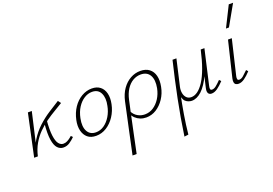

<svg xmlns="http://www.w3.org/2000/svg" viewBox="-129 -1090 2503 1759"><g transform="rotate(-20 1122.5 -211.0)"><path d="M65 0Q82 -86 122 -150.5Q162 -215 214 -263Q266 -311 322.5 -347.5Q379 -384 429 -415L450 -387Q415 -365 371.5 -339.5Q328 -314 283.5 -282.5Q239 -251 198.5 -210.5Q158 -170 128 -118Q98 -66 83 0ZM47 0 135 -410H173L79 0ZM333 4Q300 4 276 -21.5Q252 -47 243 -105.5Q234 -164 243 -263L273 -288Q265 -190 272.5 -133.5Q280 -77 299 -53Q318 -29 344 -29Q364 -29 381.5 -38Q399 -47 411.5 -57Q424 -67 431 -73L446 -57Q421 -32 393.5 -14Q366 4 333 4Z M651 6Q600 6 569 -20Q538 -46 527 -91Q516 -136 528 -193Q542 -259 576 -309.5Q610 -360 658 -388Q706 -416 758 -416Q808 -416 839.5 -391Q871 -366 882 -321.5Q893 -277 881 -219Q868 -156 834.5 -105Q801 -54 753.5 -24Q706 6 651 6ZM660 -25Q703 -25 740 -50.5Q777 -76 803.5 -120Q830 -164 840 -217Q856 -289 833 -337.5Q810 -386 750 -386Q710 -386 673 -362.5Q636 -339 608.5 -296.5Q581 -254 569 -195Q553 -117 578 -71Q603 -25 660 -25Z M901 289Q915 226 927 167.5Q939 109 952 50Q965 -9 978 -70.5Q991 -132 1006 -201Q1021 -269 1054.5 -316.5Q1088 -364 1134 -389.5Q1180 -415 1231 -415Q1284 -415 1317.5 -389.5Q1351 -364 1362.5 -318.5Q1374 -273 1362 -213Q1350 -151 1317 -101.5Q1284 -52 1238.5 -23.5Q1193 5 1140 5Q1109 5 1082.5 -5.5Q1056 -16 1036 -35Q1016 -54 1005 -80L1018 -99Q1036 -63 1068 -44.5Q1100 -26 1137 -26Q1183 -26 1220.5 -50.5Q1258 -75 1285 -117Q1312 -159 1323 -213Q1338 -292 1311.5 -337.5Q1285 -383 1223 -383Q1183 -383 1147 -362Q1111 -341 1084.5 -300Q1058 -259 1045 -200Q1039 -171 1033.5 -147Q1028 -123 1021.5 -92.5Q1015 -62 1005 -15Q995 32 979.5 105Q964 178 941 289Z M1407 289Q1432 114 1467.5 -61Q1503 -236 1545 -410H1583L1524 -153Q1517 -121 1522.5 -92.5Q1528 -64 1545.5 -46.5Q1563 -29 1591 -29Q1622 -29 1653 -51Q1684 -73 1714.5 -119.5Q1745 -166 1771.5 -238.5Q1798 -311 1820 -410H1844Q1814 -268 1772 -176.5Q1730 -85 1682 -40.5Q1634 4 1584 4Q1571 4 1554 -1.5Q1537 -7 1523 -20Q1509 -33 1502.5 -56.5Q1496 -80 1501 -115L1506 -86Q1488 1 1472 96.5Q1456 192 1447 284ZM1777 4Q1762 4 1752.5 -3.5Q1743 -11 1740.5 -25.5Q1738 -40 1743 -61L1824 -410H1856L1778 -69Q1773 -48 1776.5 -38.5Q1780 -29 1793 -29Q1813 -29 1834.5 -46.5Q1856 -64 1882 -91L1898 -74Q1865 -38 1835 -17Q1805 4 1777 4Z M2040 4Q2024 4 2013 -3Q2002 -10 1999.5 -25Q1997 -40 2002 -62L2086 -410H2123L2042 -69Q2038 -51 2041 -40Q2044 -29 2059 -29Q2078 -29 2098.5 -46.5Q2119 -64 2146 -91L2161 -74Q2128 -38 2098 -17Q2068 4 2040 4ZM2103 -511 2203 -711H2245L2132 -511Z"/></g></svg>

Font: Ysabeau ExtraLight
Style: Italic
Weight: 250
Italic angle: -12°
Version: Version 2.000;gftools[0.9.27.dev2+g8671c4b]